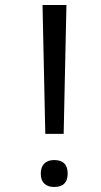

<svg xmlns="http://www.w3.org/2000/svg" viewBox="-20 -827 401 763"><path d="M149 -807H244L233 -295H160ZM142 -137Q142 -163 156 -177Q170 -191 195 -191Q249 -191 249 -137Q249 -84 195 -84Q170 -84 156 -97.5Q142 -111 142 -137Z"/></svg>

Font: Noto Sans Oriya UI
Style: Regular
Weight: 400
Designer: Amélie Bonet and Sol Matas
Foundry: Google LLC
Version: Version 2.000